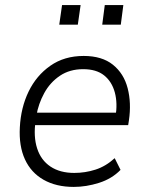

<svg xmlns="http://www.w3.org/2000/svg" viewBox="-20 -727 580 755"><path d="M270 8Q201 8 151.5 -20Q102 -48 78 -100.5Q54 -153 58 -226Q62 -304 92.5 -367Q123 -430 178 -468.5Q233 -507 309 -507Q381 -507 424 -472.5Q467 -438 482 -380Q497 -322 487 -254L484 -235H101L109 -284H455L434 -267Q443 -321 431.5 -363.5Q420 -406 389.5 -430.5Q359 -455 307 -455Q254 -455 215.5 -429Q177 -403 154 -361Q131 -319 123 -272L120 -252Q111 -190 126 -143.5Q141 -97 178.5 -72Q216 -47 272 -47Q315 -47 355.5 -60Q396 -73 431 -105L454 -59Q420 -24 369.5 -8Q319 8 270 8ZM382 -630 392 -707H465L455 -630ZM213 -630 224 -707H297L286 -630Z"/></svg>

Font: Nunitoga
Style: Light Italic
Weight: 300
Italic angle: -9°
Designer: Vernon Adams
Foundry: Vernon Adams
Version: Version 1.0